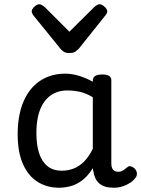

<svg xmlns="http://www.w3.org/2000/svg" viewBox="-20 -865 664 902"><path d="M258 17Q201 17 157 -10.5Q113 -38 88 -94Q63 -150 63 -235Q63 -287 72.5 -331Q82 -375 101 -410Q120 -445 147 -469Q174 -493 209 -506Q244 -519 286 -519Q318 -519 352 -508.5Q386 -498 416 -481V-486Q416 -501 427 -508Q438 -515 460 -515Q482 -515 492.5 -508.5Q503 -502 503 -488V-96Q503 -83 507 -74.5Q511 -66 518 -62Q525 -58 534 -58Q544 -58 550.5 -60.5Q557 -63 563.5 -68Q570 -73 579 -80Q586 -86 595 -83.5Q604 -81 613 -73Q622 -63 623 -52Q624 -41 619 -33Q608 -17 591 -6Q574 5 554.5 11Q535 17 515 17Q492 17 475 12Q458 7 446 -3.5Q434 -14 427.5 -29Q421 -44 418 -63Q418 -64 417 -67.5Q416 -71 416 -75Q393 -38 366.5 -18Q340 2 312 9.5Q284 17 258 17ZM151 -239Q151 -184 164 -144.5Q177 -105 203.5 -84Q230 -63 270 -63Q299 -63 325.5 -73Q352 -83 375 -106Q398 -129 416 -166V-408Q385 -427 356 -433.5Q327 -440 295 -440Q269 -440 247 -432Q225 -424 207 -408Q189 -392 176.5 -368Q164 -344 157.5 -312Q151 -280 151 -239ZM449 -845Q458 -845 471 -833.5Q484 -822 484 -811Q484 -809 483 -805.5Q482 -802 477 -795L350 -636Q344 -630 335 -623Q326 -616 306 -616Q287 -616 278 -623Q269 -630 264 -636L135 -795Q131 -802 130 -805.5Q129 -809 129 -811Q129 -822 141.5 -833.5Q154 -845 164 -845Q170 -845 176 -841.5Q182 -838 189 -833L306 -716L424 -833Q430 -838 436 -841.5Q442 -845 449 -845Z"/></svg>

Font: Playwrite CL
Style: Regular
Weight: 400
Designer: Veronika Burian, José Scaglione
Foundry: TypeTogether
Version: Version 1.002